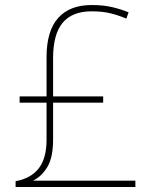

<svg xmlns="http://www.w3.org/2000/svg" viewBox="-20 -743 610 763"><path d="M344 -723Q391 -723 426.5 -714.5Q462 -706 491 -694L482 -669Q449 -683 417.5 -690.5Q386 -698 344 -698Q267 -698 229 -652.5Q191 -607 191 -512V-360H390V-335H191V-188Q191 -118 168.5 -80Q146 -42 111 -25H518V0H42V-23Q103 -34 134 -74Q165 -114 165 -187V-335H58V-360H165V-516Q165 -620 211 -671.5Q257 -723 344 -723Z"/></svg>

Font: Noto Sans Thaana Thin
Style: Regular
Weight: 100
Designer: David Williams
Foundry: Google Inc.
Version: Version 3.001; ttfautohint (v1.8.4.7-5d5b)